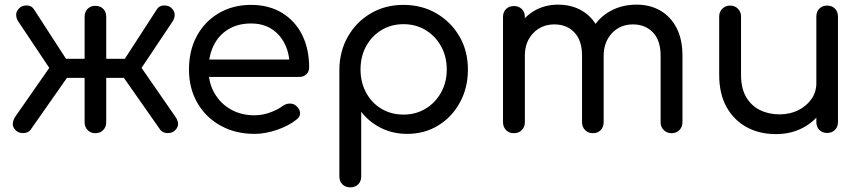

<svg xmlns="http://www.w3.org/2000/svg" viewBox="-20 -572 3715 826"><path d="M390 1Q370 1 357 -12.5Q344 -26 344 -46V-237H268L111 -13Q101 0 80.5 0.5Q60 1 48 -11Q34 -25 35 -40Q36 -55 45 -69L192 -280L59 -479Q49 -494 49.5 -509.5Q50 -525 64 -538Q76 -549 96 -548.5Q116 -548 126 -532L264 -319H344V-500Q344 -521 357 -534Q370 -547 390 -547Q411 -547 424 -534Q437 -521 437 -500V-319H517L655 -532Q665 -548 685 -548.5Q705 -549 717 -538Q731 -525 731.5 -509.5Q732 -494 722 -479L589 -280L735 -69Q745 -55 746 -40Q747 -25 733 -11Q721 1 700.5 0.5Q680 0 670 -13L513 -237H437V-46Q437 -26 424 -12.5Q411 1 390 1Z M1075 4Q993 4 929 -31.5Q865 -67 829 -129.5Q793 -192 793 -273Q793 -355 827 -417.5Q861 -480 921.5 -515.5Q982 -551 1060 -551Q1137 -551 1193.5 -516.5Q1250 -482 1280 -421.5Q1310 -361 1310 -282Q1310 -264 1298 -252.5Q1286 -241 1267 -241H857V-316H1268L1226 -287Q1226 -340 1206 -381.5Q1186 -423 1149 -447Q1112 -471 1060 -471Q1003 -471 961.5 -445.5Q920 -420 898.5 -375Q877 -330 877 -273Q877 -216 902.5 -171.5Q928 -127 972.5 -101.5Q1017 -76 1075 -76Q1108 -76 1141.5 -88Q1175 -100 1196 -116Q1210 -126 1226 -126.5Q1242 -127 1254 -117Q1270 -103 1271 -86.5Q1272 -70 1256 -58Q1223 -31 1172 -13.5Q1121 4 1075 4Z M1487 234Q1466 234 1453 221Q1440 208 1440 187V-274Q1441 -353 1477.5 -416Q1514 -479 1576 -515Q1638 -551 1715 -551Q1795 -551 1857.5 -514.5Q1920 -478 1956.5 -415.5Q1993 -353 1993 -273Q1993 -194 1958.5 -131Q1924 -68 1865 -32Q1806 4 1732 4Q1670 4 1619 -21.5Q1568 -47 1534 -91V187Q1534 208 1521 221Q1508 234 1487 234ZM1716 -79Q1769 -79 1811 -104.5Q1853 -130 1877.5 -174Q1902 -218 1902 -273Q1902 -329 1877.5 -373Q1853 -417 1811 -442.5Q1769 -468 1716 -468Q1663 -468 1621 -442.5Q1579 -417 1555 -373Q1531 -329 1531 -273Q1531 -218 1555 -173.5Q1579 -129 1621 -104Q1663 -79 1716 -79Z M2869 1Q2849 1 2835.5 -12.5Q2822 -26 2822 -46V-333Q2822 -398 2789 -432.5Q2756 -467 2703 -467Q2648 -467 2612.5 -429Q2577 -391 2577 -331H2499Q2499 -396 2527 -446Q2555 -496 2605 -524Q2655 -552 2719 -552Q2777 -552 2821.5 -526Q2866 -500 2891 -451Q2916 -402 2916 -333V-46Q2916 -26 2903 -12.5Q2890 1 2869 1ZM2191 1Q2170 1 2157 -12.5Q2144 -26 2144 -46V-499Q2144 -520 2157 -533Q2170 -546 2191 -546Q2212 -546 2225 -533Q2238 -520 2238 -499V-46Q2238 -26 2225 -12.5Q2212 1 2191 1ZM2531 1Q2510 1 2497 -12.5Q2484 -26 2484 -46V-333Q2484 -398 2451 -432.5Q2418 -467 2365 -467Q2310 -467 2274 -429.5Q2238 -392 2238 -333H2177Q2178 -397 2204 -446.5Q2230 -496 2276 -524Q2322 -552 2381 -552Q2439 -552 2483.5 -526Q2528 -500 2552.5 -451Q2577 -402 2577 -333V-46Q2577 -26 2564.5 -12.5Q2552 1 2531 1Z M3318 5Q3248 5 3193 -24.5Q3138 -54 3106 -111Q3074 -168 3074 -250V-501Q3074 -521 3087.5 -534.5Q3101 -548 3121 -548Q3141 -548 3154.5 -534.5Q3168 -521 3168 -501V-250Q3168 -192 3190 -154.5Q3212 -117 3249.5 -98.5Q3287 -80 3334 -80Q3379 -80 3414.5 -98Q3450 -116 3471 -146Q3492 -176 3492 -214H3552Q3551 -152 3520 -102Q3489 -52 3436.5 -23.5Q3384 5 3318 5ZM3538 0Q3518 0 3505 -13Q3492 -26 3492 -47V-501Q3492 -522 3505 -535Q3518 -548 3538 -548Q3559 -548 3572 -535Q3585 -522 3585 -501V-47Q3585 -26 3572 -13Q3559 0 3538 0Z"/></svg>

Font: Comfortaa SemiBold
Style: Regular
Weight: 600
Designer: Johan Aakerlund
Foundry: Johan Aakerlund
Version: Version 3.104; ttfautohint (v1.8.1.43-b0c9)